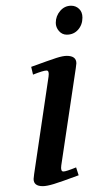

<svg xmlns="http://www.w3.org/2000/svg" viewBox="-20 -637 305 664"><path d="M87.9 -405.8Q151.9 -429.2 174.6 -436.5Q197.3 -443.8 210.9 -443.8Q244.1 -443.8 244.1 -418Q244.1 -413.6 242.2 -401.9L191.9 -64.9Q189 -43.9 199.2 -43.9Q208.5 -43.9 243.2 -58.1L252 -30.8Q191.4 -8.3 166.5 -0.7Q141.6 6.8 127.9 6.8Q96.2 6.8 96.2 -18.1Q96.2 -21.5 98.1 -35.2L147.9 -372.1Q150.9 -393.1 141.1 -393.1Q129.9 -393.1 94.2 -378.9ZM172.9 -558.1Q172.9 -581.5 188.2 -599.4Q203.6 -617.2 226.1 -617.2Q242.2 -617.2 253.7 -606.2Q265.1 -595.2 265.1 -576.2Q265.1 -551.3 250 -534.2Q234.9 -517.1 210.9 -517.1Q194.8 -517.1 183.8 -529.8Q172.9 -542.5 172.9 -558.1Z"/></svg>

Font: Dehuti
Style: Bold-Italic
Weight: 700
Version: Version 1.2